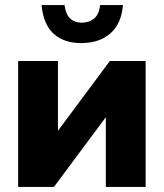

<svg xmlns="http://www.w3.org/2000/svg" viewBox="-20 -742 649 762"><path d="M52 -500H210V-223L416 -500H558V0H400V-277L194 0H52ZM236 -722Q241 -685 258.5 -668.5Q276 -652 304 -652Q334 -652 354 -669Q374 -686 377 -722H468Q462 -648 418 -609.5Q374 -571 302 -571Q234 -571 193 -608Q152 -645 145 -722Z"/></svg>

Font: Moderustic
Style: Bold
Weight: 700
Designer: Tural Alisoy
Foundry: TAFT Foundry
Version: Version 2.120